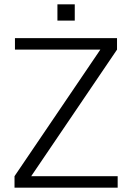

<svg xmlns="http://www.w3.org/2000/svg" viewBox="-20 -866 609 886"><path d="M47 0V-53L443 -637H49V-690H520V-637L124 -53H523V0ZM245 -771V-846H325V-771Z"/></svg>

Font: Mozilla Headline ExtraLight
Style: Regular
Weight: 200
Designer: Studio DRAMA
Foundry: Studio DRAMA
Version: Version 1.000